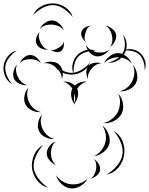

<svg xmlns="http://www.w3.org/2000/svg" viewBox="-81 -1054 867 1117"><path d="M637 -760Q661 -772 689 -767Q717 -762 736 -744Q756 -726 763.5 -698Q771 -670 760 -646Q762 -672 753.5 -697Q745 -722 730 -736Q714 -751 688.5 -757Q663 -763 637 -760ZM348 -623Q335 -650 341.5 -681Q348 -712 368 -733Q389 -754 419.5 -762Q450 -770 477 -758Q448 -760 420 -751.5Q392 -743 376 -726Q359 -709 352 -681Q345 -653 348 -623ZM-10 -564Q-37 -579 -50.5 -609.5Q-64 -640 -60 -670Q-56 -701 -35 -727Q-14 -753 17 -760Q-9 -743 -28 -718.5Q-47 -694 -50 -669Q-53 -644 -41.5 -615.5Q-30 -587 -10 -564ZM525 -685Q534 -709 557 -727Q580 -745 605 -745Q630 -745 653 -727Q676 -709 685 -685Q669 -704 647 -712.5Q625 -721 605 -721Q585 -721 563 -712.5Q541 -704 525 -685ZM33 -685Q40 -703 57.5 -718.5Q75 -734 95 -734Q115 -734 132.5 -718.5Q150 -703 157 -685Q144 -700 127.5 -705Q111 -710 95 -710Q79 -710 62.5 -705Q46 -700 33 -685ZM173 -685Q192 -696 218.5 -695Q245 -694 261 -680Q278 -666 282.5 -640Q287 -614 279 -593Q279 -615 269 -632.5Q259 -650 246 -662Q232 -673 213.5 -681Q195 -689 173 -685ZM431 -593Q422 -610 421.5 -633Q421 -656 433 -670Q446 -685 468.5 -688.5Q491 -692 509 -685Q490 -685 475.5 -675.5Q461 -666 452 -655Q442 -643 435 -627.5Q428 -612 431 -593ZM77 -559Q57 -556 34 -566Q11 -576 1 -595Q-8 -614 -2 -638.5Q4 -663 18 -678Q10 -659 12.5 -640Q15 -621 23 -606Q30 -591 43.5 -577.5Q57 -564 77 -559ZM692 -676Q710 -656 716 -625.5Q722 -595 710 -571Q698 -547 669.5 -533.5Q641 -520 615 -523Q641 -529 660 -545.5Q679 -562 688 -582Q698 -601 700.5 -626Q703 -651 692 -676ZM357 -444Q353 -447 350 -451V-452Q337 -469 333.5 -493.5Q330 -518 339 -537L340 -539Q331 -552 318 -563Q305 -574 286 -579Q303 -581 322 -575Q341 -569 354 -556Q385 -583 424 -579Q405 -574 391 -563Q377 -552 368 -538Q377 -518 371.5 -493Q366 -468 353 -454Q354 -449 357 -444ZM157 -402Q132 -399 105.5 -411.5Q79 -424 67 -446Q56 -469 61.5 -497.5Q67 -526 85 -544Q75 -521 77.5 -498Q80 -475 89 -457Q98 -439 115 -423.5Q132 -408 157 -402ZM607 -509Q628 -487 634 -453Q640 -419 626 -392Q612 -365 581.5 -350Q551 -335 521 -338Q550 -345 572 -363.5Q594 -382 605 -403Q615 -425 617 -453Q619 -481 607 -509ZM353 -508Q350 -496 349.5 -483Q349 -470 352 -457Q357 -470 356.5 -483Q356 -496 353 -508ZM236 -246Q211 -243 184.5 -255Q158 -267 147 -290Q135 -312 141 -341Q147 -370 164 -388Q154 -365 156.5 -342Q159 -319 168 -301Q177 -283 194.5 -267Q212 -251 236 -246ZM514 -324Q537 -307 549.5 -276Q562 -245 555 -217Q547 -189 520.5 -168.5Q494 -148 465 -145Q491 -157 508 -179Q525 -201 531 -223Q538 -246 534 -273Q530 -300 514 -324ZM581 -291Q616 -272 632 -232Q648 -192 641 -152Q635 -112 607.5 -79Q580 -46 540 -39Q575 -60 600.5 -91Q626 -122 631 -154Q637 -185 622.5 -223Q608 -261 581 -291ZM245 -94Q225 -101 208 -120.5Q191 -140 191 -162Q191 -184 207 -204Q223 -224 243 -232Q227 -217 221 -198.5Q215 -180 215 -162Q215 -145 221.5 -126.5Q228 -108 245 -94ZM200 38Q161 29 135.5 -4Q110 -37 105 -76Q101 -115 118 -153.5Q135 -192 170 -210Q143 -181 127.5 -145Q112 -109 115 -78Q119 -46 143 -14.5Q167 17 200 38ZM465 -129Q481 -120 492.5 -101Q504 -82 501 -64Q498 -46 480.5 -32Q463 -18 445 -15Q461 -24 468 -39Q475 -54 478 -68Q480 -83 478.5 -99Q477 -115 465 -129ZM429 -15Q416 11 387.5 28Q359 45 330 42Q301 39 276.5 16Q252 -7 245 -35Q261 -11 285 2.5Q309 16 332 18Q356 21 382 13Q408 5 429 -15ZM112 -966Q126 -1000 160.5 -1018Q195 -1036 231 -1034Q267 -1033 299.5 -1011Q332 -989 342 -954Q320 -983 290 -1003Q260 -1023 231 -1024Q202 -1026 169.5 -1009.5Q137 -993 112 -966ZM150 -885Q159 -905 180 -920.5Q201 -936 223 -935Q245 -934 264.5 -916Q284 -898 290 -877Q277 -895 258 -902.5Q239 -910 222 -911Q204 -912 184.5 -906.5Q165 -901 150 -885ZM419 -809Q406 -818 397 -836Q388 -854 393 -869Q397 -884 414 -894Q431 -904 447 -905Q433 -899 426 -886.5Q419 -874 416 -862Q412 -850 411 -836Q410 -822 419 -809ZM531 -905Q551 -902 570 -888Q589 -874 594 -854Q598 -835 587 -813.5Q576 -792 559 -781Q571 -797 572.5 -815Q574 -833 570 -849Q567 -864 558 -880Q549 -896 531 -905ZM198 -765Q180 -763 159.5 -772Q139 -781 132 -798Q124 -814 130.5 -835Q137 -856 150 -869Q142 -853 145 -837Q148 -821 154 -808Q160 -795 170.5 -782.5Q181 -770 198 -765ZM634 -853Q653 -831 655.5 -800Q658 -769 644 -743Q630 -717 603 -701.5Q576 -686 547 -690Q575 -696 599.5 -711.5Q624 -727 635 -748Q646 -768 645.5 -797Q645 -826 634 -853ZM290 -813Q293 -799 289 -781.5Q285 -764 273 -756Q261 -748 243 -752Q225 -756 214 -765Q227 -761 238.5 -765.5Q250 -770 260 -776Q270 -782 279 -790.5Q288 -799 290 -813ZM555 -766Q544 -747 521 -735Q498 -723 477 -727Q455 -731 438.5 -751Q422 -771 419 -793Q430 -774 447 -764Q464 -754 481 -750Q498 -747 518 -749.5Q538 -752 555 -766ZM443 -690Q431 -658 400 -639Q369 -620 335 -620Q300 -620 269 -639Q238 -658 226 -690Q248 -664 277.5 -647Q307 -630 335 -630Q362 -630 391.5 -647Q421 -664 443 -690Z"/></svg>

Font: Rubik Puddles
Style: Regular
Weight: 400
Designer: Hubert and Fischer, NaN
Foundry: Hubert and Fischer, NaN
Version: Version 2.200